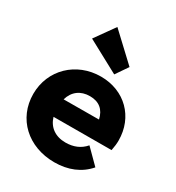

<svg xmlns="http://www.w3.org/2000/svg" viewBox="-184 -875 916 999"><g transform="rotate(30 274.0 -376.0)"><path d="M294 11C376 11 445 -17 493 -73L409 -157C380 -123 341 -107 293 -107C232 -107 189 -138 173 -192L521 -193C526 -218 528 -236 528 -254C528 -395 426 -497 283 -497C135 -497 22 -388 22 -243C22 -95 136 11 294 11ZM143 -645 336 -541 386 -614 227 -763ZM173 -297C188 -350 228 -380 284 -380C339 -380 373 -352 385 -298Z"/></g></svg>

Font: MV Cash
Style: Bold
Weight: 700
Designer: Rodrigo Fuenzalida
Foundry: fragTYPE
Version: Version 1.100;Glyphs 3.1.2 (3151)